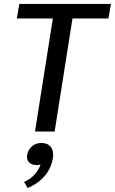

<svg xmlns="http://www.w3.org/2000/svg" viewBox="-20 -670 585 978"><path d="M186.7 168.3C170 215 132.5 245 102.5 256.7L120.8 287.5C170.8 268.3 235.8 220 249.2 136.7C250 130.8 250.8 125 250.8 119.2C250.8 87.5 235.8 58.3 190.8 58.3C150.8 58.3 124.2 85 118.3 120C117.5 123.3 117.5 126.7 117.5 129.2C117.5 155.8 138.3 170.8 166.7 170.8C173.3 170.8 180.8 170 186.7 168.3ZM65.8 -575.8H249.2L158.3 0H258.3L349.2 -575.8H532.5L545 -650H78.3Z"/></svg>

Font: Boon Medium
Style: Italic
Weight: 500
Italic angle: -9°
Designer: Sungsit Sawaiwan
Foundry: FontUni
Version: Version 3.0